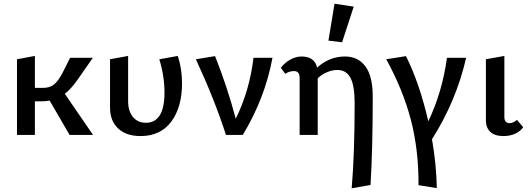

<svg xmlns="http://www.w3.org/2000/svg" viewBox="-20 -731 2872 1040"><path d="M357 0 249 -186Q228 -182 195 -182H169V0H72V-410L169 -428V-255H213Q249 -255 271.5 -272.5Q294 -290 318 -335L360 -418H483L398 -296Q362 -246 331 -223L484 0Z M576 -148V-410L674 -428V-183Q674 -129 700 -97.5Q726 -66 770 -66Q871 -66 871 -230Q871 -318 843 -410L943 -428Q966 -358 966 -280Q966 -151 908 -72.5Q850 6 741 6Q664 6 620 -35Q576 -76 576 -148Z M1456 -418Q1415 -198 1295 0H1204Q1141 -195 1041 -410L1145 -427Q1211 -261 1257 -88Q1332 -240 1353 -418Z M1999 -207Q1999 75 1987 271L1885 289Q1901 102 1901 -172Q1901 -268 1878 -310Q1855 -352 1808 -352Q1780 -352 1751.5 -340Q1723 -328 1701 -307V0H1603V-310Q1603 -346 1572 -346Q1547 -346 1525 -331L1501 -364Q1523 -392 1553 -408.5Q1583 -425 1614 -425Q1683 -425 1698 -365Q1764 -425 1849 -425Q1919 -425 1959 -372Q1999 -319 1999 -207ZM1759 -511 1792 -711 1896 -695 1833 -502Z M2320 23Q2344 162 2346 288L2247 272Q2248 81 2205.5 -82Q2163 -245 2072 -410L2179 -427Q2252 -282 2300 -74Q2376 -233 2401 -418H2505Q2451 -183 2320 23Z M2612 -84V-410L2712 -428V-100Q2711 -64 2741 -64Q2751 -64 2761.5 -69Q2772 -74 2780 -82L2814 -42Q2799 -20 2771 -7Q2743 6 2707 6Q2660 6 2635.5 -17Q2611 -40 2612 -84Z"/></svg>

Font: Ysabeau Semibold
Style: Regular
Weight: 600
Designer: Christian Thalmann (Catharsis Fonts)
Version: Version 0.003